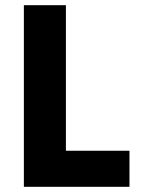

<svg xmlns="http://www.w3.org/2000/svg" viewBox="-20 -720 550 740"><path d="M72 -700H234V-139H479V0H72Z"/></svg>

Font: Chess Sans
Style: Bold
Weight: 700
Designer: Wolf Bōese
Foundry: Wolf Bōese
Version: Version 7.223